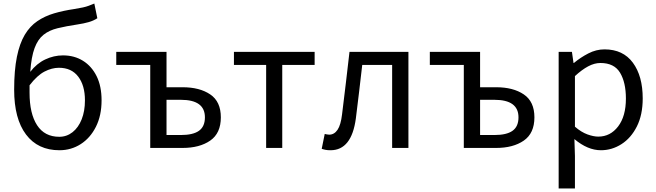

<svg xmlns="http://www.w3.org/2000/svg" viewBox="-20 -836 3705 1085"><path d="M316 13Q194 13 127 -76Q60 -165 60 -329Q60 -439 75.5 -515Q91 -591 120 -639.5Q149 -688 191 -716.5Q233 -745 285.5 -760.5Q338 -776 400 -785Q430 -790 448.5 -794Q467 -798 481.5 -803.5Q496 -809 513 -816L530 -733Q509 -719 481 -711Q453 -703 419 -698Q353 -688 305.5 -676.5Q258 -665 226 -639.5Q194 -614 175.5 -564.5Q157 -515 151 -430Q187 -477 235.5 -500Q284 -523 336 -523Q400 -523 449 -492.5Q498 -462 526 -405.5Q554 -349 554 -269Q554 -183 522 -119.5Q490 -56 436 -21.5Q382 13 316 13ZM315 -63Q357 -63 390 -89Q423 -115 441.5 -161.5Q460 -208 460 -269Q460 -353 422 -403Q384 -453 313 -453Q273 -453 231.5 -431.5Q190 -410 147 -354V-312Q147 -194 189.5 -128.5Q232 -63 315 -63Z M829 0V-469H637V-543H921V-343H1012Q1108 -343 1168 -302.5Q1228 -262 1228 -173Q1228 -83 1168 -41.5Q1108 0 1012 0ZM921 -73H1002Q1071 -73 1104.5 -97Q1138 -121 1138 -173Q1138 -272 1002 -272H921Z M1484 0V-469H1302V-543H1758V-469H1575V0Z M1848 13Q1832 13 1821 11Q1810 9 1798 5L1815 -79Q1821 -78 1827 -76.5Q1833 -75 1840 -75Q1869 -75 1887.5 -102.5Q1906 -130 1913 -190Q1924 -279 1934.5 -367Q1945 -455 1955 -543H2288V0H2196V-469H2027Q2018 -394 2009.5 -318.5Q2001 -243 1991 -167Q1967 13 1848 13Z M2601 0V-469H2409V-543H2693V-343H2784Q2880 -343 2940 -302.5Q3000 -262 3000 -173Q3000 -83 2940 -41.5Q2880 0 2784 0ZM2693 -73H2774Q2843 -73 2876.5 -97Q2910 -121 2910 -173Q2910 -272 2774 -272H2693Z M3137 229V-543H3212L3221 -480H3223Q3260 -511 3304.5 -534Q3349 -557 3396 -557Q3501 -557 3556.5 -481.5Q3612 -406 3612 -280Q3612 -187 3579 -121.5Q3546 -56 3492 -21.5Q3438 13 3376 13Q3301 13 3226 -50L3229 45V229ZM3361 -64Q3429 -64 3473 -121.5Q3517 -179 3517 -279Q3517 -370 3484 -425Q3451 -480 3373 -480Q3339 -480 3303.5 -461Q3268 -442 3229 -406V-120Q3265 -89 3299.5 -76.5Q3334 -64 3361 -64Z"/></svg>

Font: Chocolate Classical Sans
Style: Regular
Weight: 400
Designer: 田海東、宇文滿月
Foundry: Moonlit Owen
Version: Version 1.001